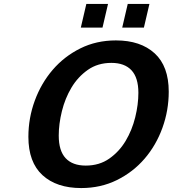

<svg xmlns="http://www.w3.org/2000/svg" viewBox="-20 -940 876 974"><path d="M124 -246Q124 -341 156.5 -429.5Q189 -518 247.5 -586Q306 -654 387.5 -694.5Q469 -735 568 -735Q693 -735 764.5 -669.5Q836 -604 836 -475Q836 -380 804 -291.5Q772 -203 713.5 -135Q655 -67 573 -26.5Q491 14 392 14Q267 14 195.5 -51.5Q124 -117 124 -246ZM415 -100Q484 -100 534.5 -135.5Q585 -171 617.5 -225.5Q650 -280 666 -345Q682 -410 682 -469Q682 -546 647 -583.5Q612 -621 545 -621Q476 -621 425.5 -585.5Q375 -550 342.5 -495.5Q310 -441 294 -376Q278 -311 278 -252Q278 -175 313 -137.5Q348 -100 415 -100ZM600 -800 628 -920H738L710 -800ZM390 -800 418 -920H528L500 -800Z"/></svg>

Font: Perun
Style: Bold Italic
Weight: 700
Italic angle: -12°
Foundry: Copyright (c) Stefan Peev, Context Ltd, 2016
Version: Version 1.027